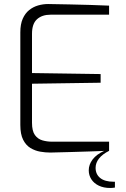

<svg xmlns="http://www.w3.org/2000/svg" viewBox="-20 -754 624 954"><path d="M230 4Q205 4 179.5 -0.5Q154 -5 131.5 -18.5Q109 -32 95 -59.5Q81 -87 81 -133V-593Q81 -634 93 -661Q105 -688 125 -704Q145 -720 169.5 -727Q194 -734 219 -734Q276 -733 327.5 -732Q379 -731 427.5 -729.5Q476 -728 522 -726V-681H231Q189 -681 164 -658.5Q139 -636 139 -586V-391L480 -386V-343L139 -338V-144Q139 -103 153.5 -83Q168 -63 191 -56.5Q214 -50 238 -50H522V-5Q476 -3 426.5 -1.5Q377 0 328 1.5Q279 3 230 4ZM527 180Q495 180 471 168.5Q447 157 434 137Q421 117 421 92Q421 64 440 38.5Q459 13 499 -5H523Q489 12 472 33.5Q455 55 455 80Q455 112 478 130.5Q501 149 545 149H551V178Q545 179 539 179.5Q533 180 527 180Z"/></svg>

Font: Exo Thin Light
Style: Regular
Weight: 300
Version: Version 2.000